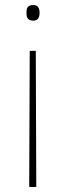

<svg xmlns="http://www.w3.org/2000/svg" viewBox="-20 -556 263 762"><path d="M137 -505C137 -522 132 -536 112 -536C88 -536 85 -522 85 -505C85 -489 88 -474 112 -474C132 -474 137 -489 137 -505ZM98 -354 96 186H124L122 -354Z"/></svg>

Font: Noto Sans Lao UI Thin
Style: Regular
Weight: 100
Designer: Monotype Design Team
Foundry: Monotype Imaging Inc.
Version: Version 2.000